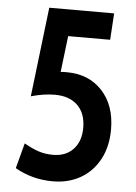

<svg xmlns="http://www.w3.org/2000/svg" viewBox="-52 -740 561 793"><g transform="rotate(5 228.5 -343.5)"><path d="M418 -221Q418 -150 389.5 -97Q361 -44 311 -15.5Q261 13 197 13Q111 13 40 -28L68 -133Q99 -115 127 -105.5Q155 -96 188 -96Q241 -96 272 -129Q303 -162 303 -218Q303 -278 269 -311Q235 -344 175 -344Q129 -344 76 -329L120 -700H389L382 -590H208L190 -440Q198 -441 215 -441Q307 -441 362.5 -381Q418 -321 418 -221Z"/></g></svg>

Font: Cabin Condensed SemiBold
Style: Regular
Weight: 600
Width: 3
Designer: Pablo Impallari
Foundry: Pablo Impallari. http://www.impallari.com Igino Marini. http://www.ikern.com
Version: Version 2.001